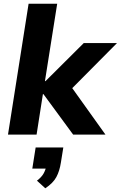

<svg xmlns="http://www.w3.org/2000/svg" viewBox="-20 -725 650 1034"><path d="M23 0 134 -705H288L222 -288H225L431 -493H610L346 -227L345 -284L548 0H374L214 -218H211L177 0ZM224 289 179 248Q204 229 215 209Q226 189 230 166L257 183H154L172 69H321L308 150Q301 196 283.5 228.5Q266 261 224 289Z"/></svg>

Font: Nunito Sans 11pt ExtraBold
Style: Italic
Weight: 800
Italic angle: -9°
Version: Version 3.101;gftools[0.9.27]